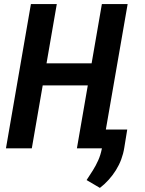

<svg xmlns="http://www.w3.org/2000/svg" viewBox="-20 -731 715 946"><path d="M463.4 -418.9 443.8 -310.1H156.2L175.3 -418.9ZM259.8 -710.9 136.7 0H9.3L132.3 -710.9ZM608.9 -710.9 485.4 0H358.9L481.9 -710.9ZM606.9 -92.8 592.3 -2.9Q583 56.2 551.3 107.2Q519.5 158.2 472.2 194.8L406.7 156.2Q422.9 131.8 437.7 108.2Q452.6 84.5 464.1 58.6Q475.6 32.7 481.4 3.4L498 -92.8Z"/></svg>

Font: Roboto Condensed SemiBold
Style: Italic
Weight: 600
Italic angle: -12°
Designer: Christian Robertson
Foundry: Google
Version: Version 3.008; 2023